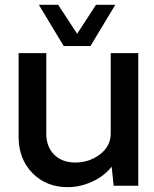

<svg xmlns="http://www.w3.org/2000/svg" viewBox="-20 -770 637 796"><path d="M244.1 -579.1 141.1 -750H221.2L299.8 -629.9L377.9 -750H458L355 -579.1ZM553.2 -549.8V0H451.2L442.9 -79.1Q413.1 -40.5 363 -17.3Q313 5.9 261.2 5.9Q171.4 5.9 114.3 -52.7Q57.1 -111.3 57.1 -203.1V-549.8H171.9V-215.8Q171.9 -161.6 204.6 -128.9Q237.3 -96.2 292 -96.2Q350.1 -96.2 394.5 -130.1Q439 -164.1 439 -215.8V-549.8Z"/></svg>

Font: Oakes Grotesk Medium
Style: Regular
Weight: 500
Designer: Samuel Oakes
Foundry: Samuel Oakes
Version: Version 1.000;PS 001.000;hotconv 1.0.88;makeotf.lib2.5.64775